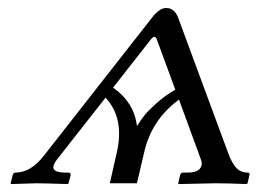

<svg xmlns="http://www.w3.org/2000/svg" viewBox="-20 -462 651 484"><path d="M358.9 -360.8 265.1 -241.2Q318.4 -203.6 325.2 -144Q335 -159.7 344.5 -171.6Q354 -183.6 374.8 -202.1Q395.5 -220.7 421.9 -235.8L376 -360.8Q370.6 -377.4 358.9 -360.8ZM325.2 0H256.8L273.9 -75.2Q294.9 -163.1 246.1 -215.8L123 -59.1Q115.7 -49.3 114.7 -42.7Q113.8 -36.1 118.2 -32.7Q122.6 -29.3 129.4 -28.1Q136.2 -26.9 146 -26.9H152.8Q158.2 -26.9 158.2 -21L152.8 0L150.9 2Q88.9 0 71.8 0L7.8 2L6.8 0L12.2 -21Q14.2 -26.9 19 -26.9Q57.6 -26.9 90.8 -69.8L362.8 -417Q381.8 -441.9 398.9 -441.9Q419.9 -441.9 429.2 -417L555.2 -76.2Q564.9 -49.8 576.2 -38.3Q587.4 -26.9 604 -26.9Q610.8 -26.9 608.9 -21L604 0L602.1 2Q551.8 0 523.9 0L430.2 2L429.2 0L434.1 -21Q436 -26.9 440.9 -26.9H454.1Q475.1 -26.9 483.4 -36.4Q491.7 -45.9 486.8 -59.1L431.2 -210.9Q360.8 -159.2 342.8 -75.2Z"/></svg>

Font: Common Serif
Style: Italic
Weight: 400
Italic angle: -12°
Designer: Philipp H. Poll, Khaled Hosny
Foundry: Stefan Peev, Context Ltd.
Version: Version 1.026